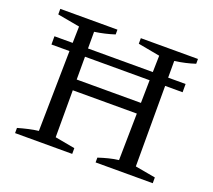

<svg xmlns="http://www.w3.org/2000/svg" viewBox="-112 -795 1045 941"><g transform="rotate(20 411.0 -324.0)"><path d="M51 0V-27Q79 -35 105.5 -41Q132 -47 157 -50L164 -469H70V-512H165L167 -598L51 -619V-648H349V-623Q300 -607 245 -599V-512H583L585 -598L471 -619V-648H769V-623Q745 -615 718.5 -609Q692 -603 663 -599V-512H754V-469H663V-49L769 -30V0H471V-25Q498 -34 524 -40.5Q550 -47 575 -50L579 -294H245V-49L349 -30V0ZM245 -350H580L582 -469H245Z"/></g></svg>

Font: Piazzolla SC
Style: Regular
Weight: 400
Designer: Juan Pablo del Peral
Foundry: Huerta Tipografica
Version: Version 1.330